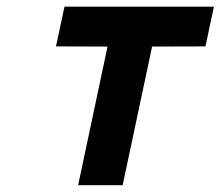

<svg xmlns="http://www.w3.org/2000/svg" viewBox="-20 -544 648 564"><path d="M169.4 -524.4H608.4L583.5 -407.7L426.8 -407.2L340.3 0H209.5L295.9 -407.2L144.5 -407.7Z"/></svg>

Font: Tuffy
Style: BoldItalic
Weight: 700
Italic angle: -12°
Designer: Thatcher Ulrich, Karoly Barta, Michael Everson
Version: Version 001.271